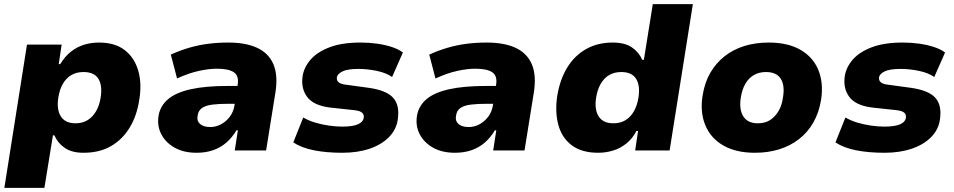

<svg xmlns="http://www.w3.org/2000/svg" viewBox="-20 -725 4597 925"><path d="M1 180 110 -510H277L263 -416H270Q294 -455 323.5 -477.5Q353 -500 386.5 -510Q420 -520 457 -520Q534 -520 581 -483.5Q628 -447 646 -384.5Q664 -322 651 -245Q640 -169 605.5 -111.5Q571 -54 515.5 -21.5Q460 11 382 11Q326 11 292 -12.5Q258 -36 242 -73H235L194 180ZM344 -131Q378 -131 402.5 -146.5Q427 -162 443 -189.5Q459 -217 465 -255Q474 -313 454 -345.5Q434 -378 382 -378Q349 -378 324 -363.5Q299 -349 283 -321.5Q267 -294 261 -255Q252 -198 273 -164.5Q294 -131 344 -131Z M927 11Q865 11 821.5 -13.5Q778 -38 757 -78.5Q736 -119 744 -168Q752 -215 789.5 -247Q827 -279 898.5 -295Q970 -311 1080 -311H1148L1135 -225H1080Q1035 -225 1003 -221Q971 -217 953 -204.5Q935 -192 932 -167Q927 -143 943.5 -128Q960 -113 993 -113Q1020 -113 1044.5 -126Q1069 -139 1087 -162.5Q1105 -186 1110 -219L1125 -316Q1132 -360 1106.5 -377Q1081 -394 1025 -394Q987 -394 938.5 -383.5Q890 -373 833 -347L803 -462Q847 -482 891.5 -495Q936 -508 982.5 -514Q1029 -520 1080 -520Q1163 -520 1218 -495Q1273 -470 1296.5 -417Q1320 -364 1307 -280L1262 0H1111L1126 -97H1119Q1099 -63 1071 -38.5Q1043 -14 1007 -1.5Q971 11 927 11Z M1629 11Q1552 11 1492 -1Q1432 -13 1393 -39L1441 -159Q1466 -144 1498 -134.5Q1530 -125 1564 -120Q1598 -115 1628 -115Q1679 -115 1704 -126Q1729 -137 1732 -156Q1735 -172 1725 -181.5Q1715 -191 1689 -194L1569 -207Q1490 -217 1459.5 -258.5Q1429 -300 1438 -359Q1445 -402 1477 -438.5Q1509 -475 1568.5 -497.5Q1628 -520 1717 -520Q1759 -520 1797.5 -514.5Q1836 -509 1868 -498.5Q1900 -488 1921 -472L1869 -354Q1841 -374 1795.5 -383.5Q1750 -393 1707 -393Q1654 -393 1630 -381Q1606 -369 1603 -353Q1601 -338 1611 -329Q1621 -320 1646 -317L1756 -302Q1842 -290 1874.5 -253.5Q1907 -217 1896 -147Q1889 -100 1853.5 -64Q1818 -28 1760.5 -8.5Q1703 11 1629 11Z M2172 11Q2110 11 2066.5 -13.5Q2023 -38 2002 -78.5Q1981 -119 1989 -168Q1997 -215 2034.5 -247Q2072 -279 2143.5 -295Q2215 -311 2325 -311H2393L2380 -225H2325Q2280 -225 2248 -221Q2216 -217 2198 -204.5Q2180 -192 2177 -167Q2172 -143 2188.5 -128Q2205 -113 2238 -113Q2265 -113 2289.5 -126Q2314 -139 2332 -162.5Q2350 -186 2355 -219L2370 -316Q2377 -360 2351.5 -377Q2326 -394 2270 -394Q2232 -394 2183.5 -383.5Q2135 -373 2078 -347L2048 -462Q2092 -482 2136.5 -495Q2181 -508 2227.5 -514Q2274 -520 2325 -520Q2408 -520 2463 -495Q2518 -470 2541.5 -417Q2565 -364 2552 -280L2507 0H2356L2371 -97H2364Q2344 -63 2316 -38.5Q2288 -14 2252 -1.5Q2216 11 2172 11Z M2862 11Q2782 11 2734 -25.5Q2686 -62 2669.5 -125Q2653 -188 2665 -265Q2678 -343 2713 -400Q2748 -457 2803.5 -488.5Q2859 -520 2932 -520Q2990 -520 3024 -497Q3058 -474 3074 -437H3082L3125 -705H3318L3206 0H3040L3054 -94H3046Q3027 -57 2997.5 -33.5Q2968 -10 2933 0.5Q2898 11 2862 11ZM2935 -131Q2969 -131 2993.5 -146Q3018 -161 3034 -189Q3050 -217 3056 -255Q3065 -313 3044.5 -345.5Q3024 -378 2973 -378Q2940 -378 2915 -363.5Q2890 -349 2874 -321Q2858 -293 2852 -255Q2843 -198 2864 -164.5Q2885 -131 2935 -131Z M3617 11Q3525 11 3464 -24.5Q3403 -60 3377.5 -123Q3352 -186 3365 -265Q3375 -328 3402.5 -375Q3430 -422 3471.5 -454.5Q3513 -487 3566.5 -503.5Q3620 -520 3683 -520Q3776 -520 3836.5 -485Q3897 -450 3922.5 -388Q3948 -326 3936 -246Q3926 -183 3898.5 -135Q3871 -87 3829 -54.5Q3787 -22 3733.5 -5.5Q3680 11 3617 11ZM3631 -131Q3666 -131 3690 -146.5Q3714 -162 3730.5 -189.5Q3747 -217 3752 -255Q3762 -313 3741.5 -345.5Q3721 -378 3670 -378Q3637 -378 3612 -363.5Q3587 -349 3571 -321.5Q3555 -294 3549 -255Q3540 -198 3561 -164.5Q3582 -131 3631 -131Z M4241 11Q4164 11 4104 -1Q4044 -13 4005 -39L4053 -159Q4078 -144 4110 -134.5Q4142 -125 4176 -120Q4210 -115 4240 -115Q4291 -115 4316 -126Q4341 -137 4344 -156Q4347 -172 4337 -181.5Q4327 -191 4301 -194L4181 -207Q4102 -217 4071.5 -258.5Q4041 -300 4050 -359Q4057 -402 4089 -438.5Q4121 -475 4180.5 -497.5Q4240 -520 4329 -520Q4371 -520 4409.5 -514.5Q4448 -509 4480 -498.5Q4512 -488 4533 -472L4481 -354Q4453 -374 4407.5 -383.5Q4362 -393 4319 -393Q4266 -393 4242 -381Q4218 -369 4215 -353Q4213 -338 4223 -329Q4233 -320 4258 -317L4368 -302Q4454 -290 4486.5 -253.5Q4519 -217 4508 -147Q4501 -100 4465.5 -64Q4430 -28 4372.5 -8.5Q4315 11 4241 11Z"/></svg>

Font: Nunito Sans 6pt Black
Style: Italic
Weight: 900
Italic angle: -9°
Version: Version 3.101;gftools[0.9.27]